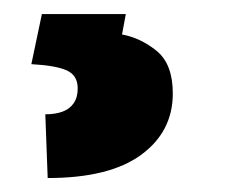

<svg xmlns="http://www.w3.org/2000/svg" viewBox="-20 -25 350 275"><path d="M160.2 -4.9 154.8 24.4Q181.6 29.3 204.6 48.1Q227.5 66.9 227.5 108.9Q227.5 163.6 182.1 196.8Q136.7 230 48.3 230L44.9 138.7Q59.1 138.7 69.3 135Q79.6 131.3 85.4 123Q91.3 114.7 91.3 101.6Q91.3 83 75.7 75.9Q60.1 68.8 24.9 66.9L40 -4.9Z"/></svg>

Font: Heebo ExtraBold
Style: Regular
Weight: 800
Designer: Oded Ezer
Foundry: Ezer Type House
Version: Version 3.100